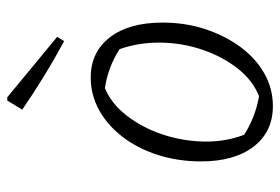

<svg xmlns="http://www.w3.org/2000/svg" viewBox="-141 -620 769 527"><g transform="rotate(-90 243.5 -356.5)"><path d="M216 8Q145 8 104.5 -45Q64 -98 64 -189Q64 -252 81.5 -307Q99 -362 130.5 -403.5Q162 -445 204 -468.5Q246 -492 294 -492Q364 -492 404.5 -439.5Q445 -387 445 -295Q445 -232 427 -177.5Q409 -123 378 -81Q347 -39 305.5 -15.5Q264 8 216 8ZM243 -30Q286 -47 318.5 -88Q351 -129 370 -184Q389 -239 390 -299Q391 -359 372 -413Q347 -429 320 -439Q293 -449 265 -453Q222 -435 189.5 -393Q157 -351 138.5 -296.5Q120 -242 118.5 -183Q117 -124 137 -71Q160 -56 187 -45.5Q214 -35 243 -30ZM394 -565Q344 -592 297.5 -620.5Q251 -649 206 -680L231 -721H240L406 -584Z"/></g></svg>

Font: Piazzolla Thin ExtraLight
Style: Italic
Weight: 250
Italic angle: -11.3°
Version: Version 2.005